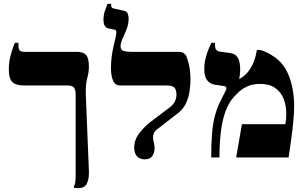

<svg xmlns="http://www.w3.org/2000/svg" viewBox="-20 -820 1593 1000"><path d="M387 160Q382 160 376 159.5Q370 159 365 158V150Q370 143 372 131Q374 119 374 81V-325Q374 -355 364 -365Q354 -375 329 -375H103Q64 -375 45 -392Q26 -409 26 -458Q26 -492 33 -521.5Q40 -551 47.5 -571.5Q55 -592 57 -597H76V-584Q76 -565 82.5 -557.5Q89 -550 107 -550H382Q413 -550 428 -534Q443 -518 443 -473Q443 -444 434 -411Q425 -378 427 -325L443 69Q445 108 433.5 134Q422 160 387 160Z M734 10Q709 10 694 -5.5Q679 -21 679 -51Q679 -92 706 -127Q733 -162 769 -189L867 -263Q884 -277 891.5 -293Q899 -309 899 -329Q899 -351 889 -363Q879 -375 845 -375H607Q579 -375 568.5 -400.5Q558 -426 558 -467Q558 -498 562 -527.5Q566 -557 572 -581.5Q578 -606 582 -624.5Q586 -643 586 -652Q586 -660 583 -662.5Q580 -665 574 -666L548 -671Q535 -673 527 -683.5Q519 -694 519 -718Q519 -744 527.5 -767Q536 -790 540 -800H559V-790Q559 -779 572 -776L622 -765Q642 -761 646 -747Q650 -733 650 -726Q650 -695 639.5 -668.5Q629 -642 618.5 -619.5Q608 -597 608 -579Q608 -559 624 -554.5Q640 -550 664 -550H910Q928 -550 937.5 -543Q947 -536 951 -526Q956 -515 964 -483Q972 -451 972 -404Q972 -379 967.5 -346.5Q963 -314 949 -283Q935 -252 906 -230L804 -151Q786 -138 781.5 -126Q777 -114 777 -107Q777 -92 781 -78Q785 -64 785 -47Q785 -24 773 -7Q761 10 734 10Z M1080 0Q1080 -73 1084.5 -125.5Q1089 -178 1099.5 -217.5Q1110 -257 1127 -291L1156 -349Q1161 -358 1158.5 -364.5Q1156 -371 1146 -372L1098 -379Q1074 -383 1059 -402Q1044 -421 1044 -459Q1044 -491 1051.5 -519.5Q1059 -548 1068.5 -569.5Q1078 -591 1081 -597H1100V-583Q1100 -567 1107 -560Q1114 -553 1125 -551L1178 -544Q1200 -541 1211.5 -528.5Q1223 -516 1227 -497.5Q1231 -479 1231 -457Q1231 -445 1229.5 -432Q1228 -419 1226 -410L1227 -409Q1247 -419 1265 -438Q1283 -457 1297 -487.5Q1311 -518 1318 -560H1328Q1339 -560 1357 -552.5Q1375 -545 1394.5 -533Q1414 -521 1429 -508Q1460 -480 1478 -440.5Q1496 -401 1504 -356.5Q1512 -312 1512 -269Q1512 -230 1507 -180Q1502 -130 1495 -82Q1488 -34 1483 0H1210L1240 -173H1466Q1469 -188 1470 -203Q1471 -218 1471 -229Q1471 -271 1457 -306Q1443 -341 1413 -362Q1383 -383 1335 -383Q1295 -383 1267 -369.5Q1239 -356 1222 -339.5Q1205 -323 1197 -314Q1169 -282 1153 -236Q1137 -190 1130 -131Q1123 -72 1123 0Z"/></svg>

Font: Frank Ruhl Libre ExtraBold
Style: Regular
Weight: 800
Designer: Yanek Iontef
Foundry: Fontef
Version: Version 6.003;gftools[0.9.30]